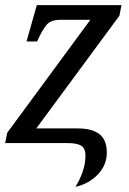

<svg xmlns="http://www.w3.org/2000/svg" viewBox="-21 -556 500 746"><path d="M272 170Q288 145 299.5 113Q311 81 311 50Q311 19 293.5 9.5Q276 0 244 0H-1L7 -40L330 -479H213Q176 -479 159.5 -459Q143 -439 125 -399L123 -395H82L122 -536H451L443 -495L120 -57H282Q336 -57 365 -35Q394 -13 394 37Q394 85 359.5 121.5Q325 158 272 170Z"/></svg>

Font: Noto Serif SemiCondensed
Style: Italic
Weight: 400
Width: 4
Italic angle: -12°
Designer: Monotype Design Team
Foundry: Monotype Imaging Inc.
Version: Version 2.013